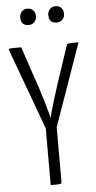

<svg xmlns="http://www.w3.org/2000/svg" viewBox="-60 -926 481 961"><g transform="rotate(-5 180.5 -445.0)"><path d="M115 -808Q76 -808 76 -849Q76 -866 86.5 -878Q97 -890 115 -890Q134 -890 144.5 -878.5Q155 -867 155 -849Q155 -831 144 -819.5Q133 -808 115 -808ZM256 -808Q217 -808 217 -849Q217 -866 227.5 -878Q238 -890 256 -890Q275 -890 285.5 -878.5Q296 -867 296 -849Q296 -831 285 -819.5Q274 -808 256 -808ZM210 -286V-14Q210 -3 203.5 -1.5Q197 0 155 0V-285L6 -691Q4 -698 12 -699Q20 -700 68 -700L116 -557Q136 -503 159 -425Q182 -347 184 -334Q185 -346 208 -421.5Q231 -497 252 -558L296 -690Q298 -697 306 -698.5Q314 -700 356 -700Z"/></g></svg>

Font: Yanone Kaffeesatz Light
Style: Regular
Weight: 300
Designer: Yanone (Cyrillic: Daniel Pouzeot)
Foundry: Yanone
Version: Version 1.003;PS 001.003;hotconv 1.0.88;makeotf.lib2.5.64775